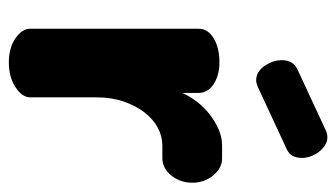

<svg xmlns="http://www.w3.org/2000/svg" viewBox="-183 -577 760 434"><g transform="rotate(90 197.0 -360.0)"><path d="M309 -347Q288 -347 268.5 -336.5Q249 -326 234 -306.5Q219 -287 209.5 -259.5Q200 -232 200 -198V-48Q200 -30 177 -15Q154 0 121 0Q88 0 66.5 -15Q45 -30 45 -48V-429Q45 -450 66.5 -463Q88 -476 121 -476Q150 -476 170 -463Q190 -450 190 -429V-392Q197 -408 209.5 -424.5Q222 -441 238 -453.5Q254 -466 272 -474Q290 -482 309 -482H338Q360 -482 376.5 -462Q393 -442 393 -415Q393 -387 376.5 -367Q360 -347 338 -347ZM177 -563Q167 -559 162 -559Q142 -559 129 -578Q116 -597 116 -617Q116 -642 136 -652L276 -717Q283 -720 290 -720Q300 -720 308.5 -714.5Q317 -709 323.5 -700.5Q330 -692 333.5 -682Q337 -672 337 -662Q337 -651 332.5 -642Q328 -633 317 -628Z"/></g></svg>

Font: AkaAcidDosis
Style: ExtraBold
Weight: 800
Designer: Edgar Tolentino, Pablo Impallari, Igino Marini, Aka-Acid
Foundry: Edgar Tolentino, Pablo Impallari, Igino Marini, Aka-Acid
Version: Version 1.007